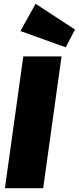

<svg xmlns="http://www.w3.org/2000/svg" viewBox="-20 -994 416 1014"><path d="M305 -696 208 0H6L103 -696ZM168 -974 376 -838 327 -744 88 -830Z"/></svg>

Font: Fira Sans Black
Style: Italic
Weight: 900
Italic angle: -8°
Designer: Carrois Corporate & Edenspiekermann AG
Foundry: Carrois Corporate GbR & Edenspiekermann AG
Version: Version 4.203